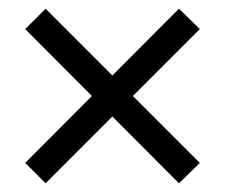

<svg xmlns="http://www.w3.org/2000/svg" viewBox="-20 -563 517 442"><path d="M85 -141 38 -188 392 -543 440 -496ZM392 -141 38 -496 85 -543 440 -188Z"/></svg>

Font: Montagu Slab
Style: Regular
Weight: 400
Version: Version 1.000